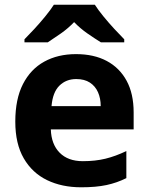

<svg xmlns="http://www.w3.org/2000/svg" viewBox="-20 -786 631 816"><path d="M303 -556Q379 -556 433.5 -527Q488 -498 518 -443Q548 -388 548 -308V-236H196Q198 -173 233.5 -137Q269 -101 332 -101Q385 -101 428 -111.5Q471 -122 517 -144V-29Q477 -9 432.5 0.5Q388 10 325 10Q243 10 180 -20.5Q117 -51 81 -113Q45 -175 45 -269Q45 -365 77.5 -428.5Q110 -492 168 -524Q226 -556 303 -556ZM304 -450Q261 -450 232.5 -422Q204 -394 199 -335H408Q408 -368 396.5 -394Q385 -420 362 -435Q339 -450 304 -450ZM383 -766Q397 -744 419.5 -716.5Q442 -689 466 -663Q490 -637 508 -619V-606H409Q383 -622 352 -643.5Q321 -665 295 -692Q269 -665 239 -644Q209 -623 183 -606H84V-619Q103 -638 126.5 -663.5Q150 -689 172.5 -716.5Q195 -744 209 -766Z"/></svg>

Font: Noto Sans Myanmar
Style: Regular
Weight: 400
Designer: Monotype Design Team
Foundry: Monotype Imaging Inc.
Version: Version 2.107